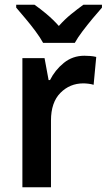

<svg xmlns="http://www.w3.org/2000/svg" viewBox="-20 -786 448 806"><path d="M334 -552Q345 -552 358.5 -551Q372 -550 384 -547L373 -430Q364 -433 351.5 -434.5Q339 -436 330 -436Q273 -436 233.5 -396Q194 -356 194 -280V0H74V-542H167L184 -450H190Q211 -492 248 -522Q285 -552 334 -552ZM161 -606Q149 -628 129 -655Q109 -682 87 -708Q65 -734 48 -754V-766H125Q148 -750 175.5 -727Q203 -704 227 -677Q252 -705 278.5 -726.5Q305 -748 330 -766H408V-754Q391 -735 369 -708.5Q347 -682 326.5 -655Q306 -628 294 -606Z"/></svg>

Font: Noto Sans Gujarati SemiCondensed SemiBold
Style: Regular
Weight: 600
Width: 4
Designer: Jelle Bosma - Monotype Design Team, Universal Thirst
Foundry: Monotype Imaging Inc.
Version: Version 2.106; ttfautohint (v1.8.4.7-5d5b)